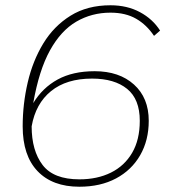

<svg xmlns="http://www.w3.org/2000/svg" viewBox="-20 -698 652 728"><path d="M281 10Q179 10 122.5 -49Q66 -108 66 -219Q66 -303 85 -385Q104 -467 144 -533Q184 -599 247.5 -638.5Q311 -678 399 -678Q462 -678 510.5 -652Q559 -626 587 -582L564 -562Q536 -604 496 -627Q456 -650 399 -650Q328 -650 269.5 -616Q211 -582 169.5 -507Q128 -432 106 -307Q141 -365 198.5 -396.5Q256 -428 339 -428Q432 -428 488 -377.5Q544 -327 544 -240Q544 -166 511.5 -109.5Q479 -53 420 -21.5Q361 10 281 10ZM281 -18Q349 -18 400.5 -43.5Q452 -69 481 -118.5Q510 -168 510 -240Q510 -322 462 -361Q414 -400 329 -400Q232 -400 173.5 -352.5Q115 -305 100 -219Q100 -127 141.5 -72.5Q183 -18 281 -18Z"/></svg>

Font: Gantari Thin
Style: Italic
Weight: 100
Italic angle: -10°
Designer: Anugrah Pasau
Foundry: Lafontype
Version: Version 1.000; ttfautohint (v1.8.4.7-5d5b)